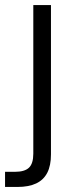

<svg xmlns="http://www.w3.org/2000/svg" viewBox="-47 -521 286 761"><path d="M-27 220V160H12Q51 160 68 143.5Q85 127 85 88V-501H155V91Q155 135 140.5 163.5Q126 192 96.5 206Q67 220 22 220Z"/></svg>

Font: DM Sans 18pt Light
Style: Regular
Weight: 300
Designer: Colophon Foundry, Jonny Pinhorn
Foundry: Colophon Foundry
Version: Version 4.004;gftools[0.9.30]